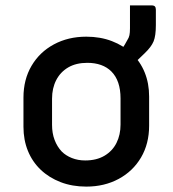

<svg xmlns="http://www.w3.org/2000/svg" viewBox="-20 -681 640 712"><path d="M300 -545Q352 -545 395 -528.5Q438 -512 469 -482.5Q500 -453 516.5 -412.5Q533 -372 533 -323V-215Q533 -148 503 -97Q473 -46 420 -17.5Q367 11 300 11Q248 11 205 -5.5Q162 -22 131 -51.5Q100 -81 83.5 -121.5Q67 -162 67 -211V-319Q67 -386 97 -437Q127 -488 180 -516.5Q233 -545 300 -545ZM304 -448Q262 -448 233 -431Q204 -414 188.5 -384Q173 -354 173 -315V-218Q173 -187 182.5 -162Q192 -137 209 -119Q224 -104 246.5 -95Q269 -86 296 -86Q338 -86 367.5 -103.5Q397 -121 412 -151Q427 -181 427 -219V-316Q427 -349 418.5 -374Q410 -399 393 -416Q377 -432 354.5 -440Q332 -448 304 -448ZM462 -661Q476 -661 490 -661Q504 -661 517 -661Q530 -661 542 -661Q551 -661 554.5 -657Q558 -653 558 -645Q558 -639 558 -620.5Q558 -602 558 -588Q558 -548 549.5 -527.5Q541 -507 517 -484Q503 -470 489.5 -457.5Q476 -445 463 -433.5Q450 -422 436 -409Q436 -416 436 -428Q436 -440 436 -454.5Q436 -469 436 -482.5Q436 -496 436 -505Q439 -510 443 -516Q447 -522 452 -532Q458 -541 460 -550.5Q462 -560 462 -576Q462 -589 462 -614.5Q462 -640 462 -661Z"/></svg>

Font: Recursive Monospace Medium
Style: Regular
Weight: 500
Version: Version 1.047